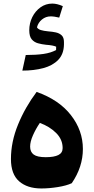

<svg xmlns="http://www.w3.org/2000/svg" viewBox="-20 -1041 522 1070"><path d="M210.4 9.3Q132.3 9.3 86.7 -30.5Q41 -70.3 41 -154.8Q41 -250.5 80.6 -346.9Q120.1 -443.4 184.1 -528.8Q308.6 -484.9 375.2 -399.4Q441.9 -314 441.9 -210.9Q441.9 -110.4 379.9 -20Q350.6 -6.3 302.2 1.5Q253.9 9.3 210.4 9.3ZM202.1 -356Q179.7 -323.2 163.8 -287.4Q147.9 -251.5 147.9 -224.1Q147.9 -194.3 167.7 -179.7Q187.5 -165 234.9 -165Q281.2 -165 305.2 -177Q329.1 -189 329.1 -215.8Q329.1 -263.7 293 -299.8Q256.8 -335.9 202.1 -356ZM310.1 -942.9Q294.9 -946.3 284.2 -948Q273.4 -949.7 262.2 -949.7Q235.4 -949.7 214.1 -932.6Q192.9 -915.5 186 -888.7Q191.9 -878.4 207.5 -873.5Q223.1 -868.7 249 -866.2Q271 -864.7 291 -860.4Q311 -856 323.7 -844Q336.4 -832 336.4 -807.1V-792.5Q335.4 -739.3 304.4 -707.3Q273.4 -675.3 221.4 -661.4Q169.4 -647.5 104.5 -647.5L123.5 -734.4Q181.6 -734.4 222.9 -740.5Q264.2 -746.6 292.5 -762.2L293 -780.8Q276.4 -788.6 236.3 -791.5Q213.4 -793.9 191.9 -799.8Q170.4 -805.7 156.7 -822Q143.1 -838.4 143.1 -872.1Q143.1 -911.6 159.9 -945.6Q176.8 -979.5 205.8 -1000.2Q234.9 -1021 271.5 -1021Q297.9 -1021 330.1 -1006.8Z"/></svg>

Font: Pinar DS2-Bold
Style: Regular
Weight: 700
Designer: Amin Abedi
Version: Version 2.000